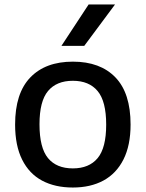

<svg xmlns="http://www.w3.org/2000/svg" viewBox="-20 -828 651 858"><path d="M47.5 -271.5Q47.5 -411.5 115.5 -482Q183.5 -552.5 305.5 -552.5Q428 -552.5 495.8 -482.2Q563.5 -412 563.5 -271.5Q563.5 -178.5 531.8 -115.5Q500 -52.5 442.2 -21.2Q384.5 10 305.5 10Q226 10 168.2 -20.8Q110.5 -51.5 79 -114.5Q47.5 -177.5 47.5 -271.5ZM454.5 -271Q454.5 -375.5 416.2 -421.2Q378 -467 305.5 -467Q233 -467 194.8 -421.5Q156.5 -376 156.5 -272.5Q156.5 -167.5 194.5 -121.5Q232.5 -75.5 305.5 -75.5Q378 -75.5 416.2 -121.2Q454.5 -167 454.5 -271ZM254.5 -623 376 -808H494L356.5 -623Z"/></svg>

Font: Encode Sans Semi Expanded Medium
Style: Regular
Weight: 500
Width: 6
Designer: Multiple Designers
Foundry: Impallari Type
Version: Version 2.000